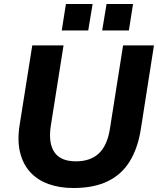

<svg xmlns="http://www.w3.org/2000/svg" viewBox="-20 -933 793 964"><path d="M349 11Q279 11 223.5 -9Q168 -29 131.5 -69Q95 -109 80.5 -169Q66 -229 79 -308L142 -705H299L235 -301Q222 -215 253 -169Q284 -123 361 -123Q433 -123 475 -161.5Q517 -200 531 -281L598 -705H753L687 -284Q672 -189 631.5 -123Q591 -57 521 -23Q451 11 349 11ZM493 -780 515 -913H648L627 -780ZM290 -780 311 -913H445L423 -780Z"/></svg>

Font: Nunito Sans 11pt ExtraBold
Style: Italic
Weight: 800
Italic angle: -9°
Version: Version 3.101;gftools[0.9.27]